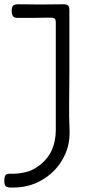

<svg xmlns="http://www.w3.org/2000/svg" viewBox="-85 -1174 420 884"><path d="M234.4 -834Q234.4 -768.6 233.4 -702.1Q232.4 -636.7 235.4 -571.3Q235.4 -566.4 235.4 -561.5Q235.4 -529.3 227.5 -499Q217.8 -463.9 199.2 -433.6Q165 -377 102.5 -341.8Q45.9 -310.5 -24.4 -310.5Q-31.2 -310.5 -39.1 -310.5Q-55.7 -311.5 -60.5 -319.3Q-65.4 -327.1 -65.4 -341.8Q-65.4 -356.4 -60.5 -366.2Q-55.7 -375 -38.1 -374Q-2.9 -373 30.3 -380.9Q63.5 -387.7 91.8 -409.2Q134.8 -440.4 153.3 -482.4Q171.9 -524.4 171.9 -575.2Q171.9 -698.2 171.9 -821.3Q171.9 -944.3 171.9 -1068.4Q171.9 -1084 167 -1087.9Q161.1 -1092.8 147.5 -1092.8Q109.4 -1091.8 72.3 -1091.8Q35.2 -1091.8 -2.9 -1091.8Q-19.5 -1090.8 -25.4 -1099.6Q-31.2 -1108.4 -31.2 -1124Q-31.2 -1141.6 -24.4 -1148.4Q-17.6 -1154.3 -1 -1154.3Q50.8 -1153.3 102.5 -1153.3Q153.3 -1153.3 204.1 -1154.3Q206.1 -1154.3 207 -1154.3Q223.6 -1154.3 229.5 -1147.5Q235.4 -1138.7 234.4 -1122.1Q234.4 -1050.8 234.4 -977.5Q234.4 -905.3 234.4 -834Z"/></svg>

Font: Das Gitter
Style: Book
Weight: 400
Version: Version 006.000